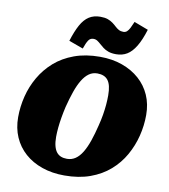

<svg xmlns="http://www.w3.org/2000/svg" viewBox="-103 -1059 1024 1162"><g transform="rotate(10 409.0 -477.5)"><path d="M371 17Q296 17 234 -4.5Q172 -26 127.5 -65.5Q83 -105 59 -160Q35 -215 35 -282Q35 -347 51 -411Q67 -475 100 -532Q133 -589 183 -633Q233 -677 302.5 -702.5Q372 -728 460 -728Q536 -728 597.5 -706Q659 -684 703.5 -644.5Q748 -605 772 -550.5Q796 -496 796 -429Q796 -364 780 -300Q764 -236 731.5 -178.5Q699 -121 648.5 -77Q598 -33 529 -8Q460 17 371 17ZM462 -626Q433 -626 410.5 -610Q388 -594 369.5 -563.5Q351 -533 336 -490Q321 -447 307 -392Q299 -357 293.5 -324.5Q288 -292 285 -261.5Q282 -231 282 -205Q282 -172 288 -149Q294 -126 305 -112Q316 -98 332 -91.5Q348 -85 369 -85Q398 -85 421 -100.5Q444 -116 462.5 -146.5Q481 -177 496 -220.5Q511 -264 524 -318Q533 -353 538.5 -386Q544 -419 546.5 -449Q549 -479 549 -506Q549 -539 543.5 -562Q538 -585 527 -599Q516 -613 499.5 -619.5Q483 -626 462 -626ZM552 -760Q524 -760 504.5 -767Q485 -774 471.5 -784.5Q458 -795 447.5 -804.5Q437 -814 426.5 -821Q416 -828 402 -828Q382 -828 371 -811Q360 -794 348 -759L260 -791Q279 -852 300.5 -891Q322 -930 351 -948.5Q380 -967 420 -967Q448 -967 466 -960.5Q484 -954 497.5 -944Q511 -934 521.5 -924Q532 -914 544 -907.5Q556 -901 572 -901Q585 -901 594 -909Q603 -917 611 -932.5Q619 -948 629 -972L716 -939Q696 -874 672 -834.5Q648 -795 619 -777.5Q590 -760 552 -760Z"/></g></svg>

Font: Roboto Serif Black
Style: Italic
Weight: 900
Italic angle: -10°
Version: Version 1.008